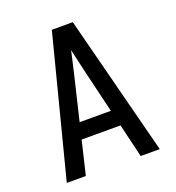

<svg xmlns="http://www.w3.org/2000/svg" viewBox="-133 -841 866 947"><g transform="rotate(-20 300.0 -367.5)"><path d="M56 0 245 -735H355L544 0H444L402 -176H198L156 0ZM382 -260 327 -490Q320 -519 313.5 -548.5Q307 -578 300 -608Q293 -578 286.5 -548.5Q280 -519 273 -490L218 -260Z"/></g></svg>

Font: Iosevka Custom Medium Extended
Style: Regular
Weight: 500
Width: 7
Monospace: yes
Designer: Belleve Invis
Foundry: Belleve Invis
Version: Version 11.2.4; ttfautohint (v1.8.4)